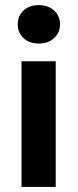

<svg xmlns="http://www.w3.org/2000/svg" viewBox="-20 -738 306 758"><path d="M65 0V-496H200V0ZM133 -566Q96 -566 73 -587.5Q50 -609 50 -642Q50 -675 73 -696.5Q96 -718 133 -718Q170 -718 193.5 -696.5Q217 -675 217 -642Q217 -609 193.5 -587.5Q170 -566 133 -566Z"/></svg>

Font: DM Sans 28pt
Style: Bold
Weight: 700
Version: Version 4.004;gftools[0.9.30]